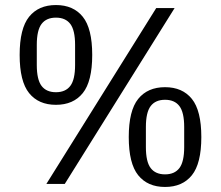

<svg xmlns="http://www.w3.org/2000/svg" viewBox="-20 -730 877 762"><path d="M164 0 600 -698H673L237 0ZM202 -314Q133 -314 95.5 -360.5Q58 -407 58 -512Q58 -617 95.5 -663.5Q133 -710 202 -710Q271 -710 308.5 -663.5Q346 -617 346 -512Q346 -407 308.5 -360.5Q271 -314 202 -314ZM202 -364Q240 -364 259 -389Q278 -414 278 -472V-552Q278 -610 259 -635Q240 -660 202 -660Q164 -660 145 -635Q126 -610 126 -552V-472Q126 -414 145 -389Q164 -364 202 -364ZM635 12Q566 12 528.5 -34.5Q491 -81 491 -186Q491 -291 528.5 -337.5Q566 -384 635 -384Q704 -384 741.5 -337.5Q779 -291 779 -186Q779 -81 741.5 -34.5Q704 12 635 12ZM635 -38Q673 -38 692 -63Q711 -88 711 -146V-226Q711 -284 692 -309Q673 -334 635 -334Q597 -334 578 -309Q559 -284 559 -226V-146Q559 -88 578 -63Q597 -38 635 -38Z"/></svg>

Font: IBM Plex Sans Cond
Style: Regular
Weight: 400
Width: 3
Designer: Mike Abbink, Paul van der Laan, Pieter van Rosmalen
Foundry: Bold Monday
Version: Version 1.3